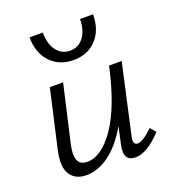

<svg xmlns="http://www.w3.org/2000/svg" viewBox="-122 -744 762 844"><g transform="rotate(-20 259.0 -322.5)"><path d="M111 -650H173Q173 -597 196.5 -565.5Q220 -534 260 -534Q299 -534 323 -566Q347 -598 347 -650H408Q408 -578 367.5 -534Q327 -490 260 -490Q193 -490 152 -534Q111 -578 111 -650ZM471 -95 493 -69Q425 5 369 5Q310 5 328 -72L345 -150Q300 -72 247 -33.5Q194 5 140 5Q89 5 65 -31.5Q41 -68 59 -146L120 -414H182L122 -152Q97 -49 163 -49Q231 -49 294.5 -142Q358 -235 397 -414H456L384 -89Q374 -49 400 -49Q423 -49 471 -95Z"/></g></svg>

Font: EauTestInfant
Style: Italic
Weight: 400
Italic angle: -12°
Designer: Christian Thalmann (Catharsis Fonts)
Version: Version 0.001;PS 000.001;hotconv 1.0.88;makeotf.lib2.5.64775